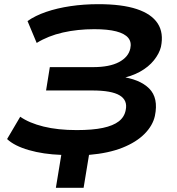

<svg xmlns="http://www.w3.org/2000/svg" viewBox="-20 -735 847 921"><path d="M248 166 274 8Q188 5 118.5 -15Q49 -35 14 -68L77 -175Q120 -145 188.5 -128Q257 -111 348 -111Q424 -111 473.5 -121.5Q523 -132 550 -153Q577 -174 583 -207Q593 -254 554 -277.5Q515 -301 423 -301H201L219 -413H426Q505 -413 550.5 -437Q596 -461 605 -502Q612 -533 595 -553.5Q578 -574 537.5 -584.5Q497 -595 432 -595Q352 -595 281.5 -579Q211 -563 156 -529L112 -634Q149 -660 201.5 -678Q254 -696 318 -705.5Q382 -715 452 -715Q565 -715 636 -691.5Q707 -668 736.5 -622.5Q766 -577 752 -510Q744 -478 718.5 -446Q693 -414 651.5 -391Q610 -368 553 -357L554 -368Q650 -356 695.5 -310.5Q741 -265 723 -179Q713 -133 673.5 -93Q634 -53 567.5 -26.5Q501 0 407 8L381 166Z"/></svg>

Font: Nunito Sans 10pt Expanded
Style: Bold Italic
Weight: 700
Width: 7
Italic angle: -9°
Designer: Vernon Adams
Foundry: Vernon Adams
Version: Version 3.101;gftools[0.9.27]